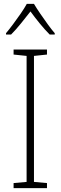

<svg xmlns="http://www.w3.org/2000/svg" viewBox="-20 -969 312 989"><path d="M222 0H50V-26L117 -32V-681L50 -688V-714H222V-688L155 -681V-32L222 -26ZM155 -949Q168 -927 187.5 -898.5Q207 -870 227 -842.5Q247 -815 262 -798V-791H236Q211 -816 184.5 -848.5Q158 -881 137 -910Q115 -882 88.5 -849Q62 -816 37 -791H11V-798Q27 -817 47.5 -844.5Q68 -872 87 -899.5Q106 -927 118 -949Z"/></svg>

Font: Noto Sans Arabic SemCond ExtLt
Style: Regular
Weight: 200
Width: 4
Designer: Monotype Design Team, Nadine Chahine, Nizar Qandah and Khaled Hosny
Foundry: Monotype Imaging Inc.
Version: Version 2.012; ttfautohint (v1.8.4.7-5d5b)